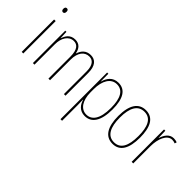

<svg xmlns="http://www.w3.org/2000/svg" viewBox="-60 -1350 2209 2209"><g transform="rotate(45 1044.5 -245.5)"><path d="M95 -723C75 -723 69 -706 69 -690C69 -672 76 -657 94 -657C112 -657 120 -671 120 -691C120 -707 115 -723 95 -723ZM107 -527H81V0H107Z M671 -537C596 -537 557 -492 536 -430H533C523 -490 488 -537 418 -537C335 -537 304 -476 288 -429H286L282 -527H263V0H289V-333C289 -433 337 -513 418 -513C473 -513 516 -475 516 -357V0H542V-336C542 -449 594 -513 670 -513C725 -513 768 -473 768 -368V0H794V-370C794 -486 745 -537 671 -537Z M1121 -537C1028 -537 986 -472 967 -403H965L964 -527H944V232H970V-21C970 -56 969 -88 968 -110H971C986 -51 1029 10 1115 10C1222 10 1289 -80 1289 -270C1289 -449 1231 -537 1121 -537ZM1120 -512C1217 -512 1264 -427 1264 -270C1264 -86 1201 -15 1116 -15C1030 -15 970 -96 970 -232V-284C970 -418 1024 -512 1120 -512Z M1742 -264C1742 -428 1694 -537 1567 -537C1449 -537 1388 -440 1388 -265C1388 -88 1448 10 1567 10C1685 10 1742 -87 1742 -264ZM1414 -265C1414 -423 1463 -512 1567 -512C1677 -512 1716 -413 1716 -265C1716 -102 1670 -15 1566 -15C1462 -15 1414 -107 1414 -265Z M2022 -535C1950 -535 1914 -470 1897 -414H1895L1891 -527H1870V0H1896V-283C1896 -394 1938 -510 2022 -510C2041 -510 2057 -505 2070 -500L2078 -524C2061 -532 2041 -535 2022 -535Z"/></g></svg>

Font: Noto Sans Gujarati Condensed Thin
Style: Regular
Weight: 100
Width: 3
Designer: Jelle Bosma - Monotype Design Team, Universal Thirst
Foundry: Monotype Imaging Inc.
Version: Version 2.106